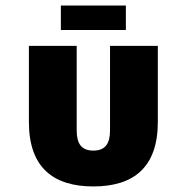

<svg xmlns="http://www.w3.org/2000/svg" viewBox="-20 -664 660 691"><path d="M376 -499V-195C376 -147 359 -122 316 -122C273 -122 256 -147 256 -195V-499H84V-225C84 -60 173 7 316 7C459 7 548 -60 548 -225V-499ZM433 -644H199V-556H433Z"/></svg>

Font: Maven Pro
Style: Black
Weight: 900
Designer: Joe Prince
Foundry: Joe Prince
Version: Version 1.003